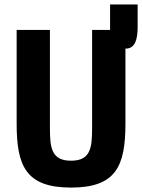

<svg xmlns="http://www.w3.org/2000/svg" viewBox="-20 -833 640 865"><path d="M55 -698.2V-275.9C55 -84.9 96.9 12.1 300.1 12.1C502.8 12.1 545.1 -84.9 545.1 -275.9V-614H546.9C589.8 -614 600.1 -659.1 600.1 -709.9V-812.9H475.9V-698.2H394.9V-256C394.9 -166.9 388.1 -109 300.1 -109C212 -109 204.9 -166.9 204.9 -256V-698.2Z"/></svg>

Font: Margiela Mono Bold
Style: Regular
Weight: 700
Designer: Mike Abbink, Paul van der Laan, Pieter van Rosmalen
Foundry: Bold Monday
Version: Version 2.003 2021